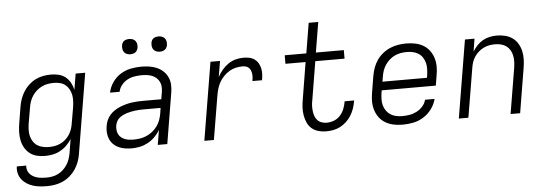

<svg xmlns="http://www.w3.org/2000/svg" viewBox="-56 -912 3712 1301"><g transform="rotate(-5 1800.0 -261.0)"><path d="M215 213Q191 213 167 210.5Q143 208 120.5 201Q98 194 78.5 181.5Q59 169 45 151Q31 133 25 109.5Q19 86 23 62H87Q85 78 89.5 92.5Q94 107 103.5 118Q113 129 126 136.5Q139 144 153.5 148Q168 152 184 153.5Q200 155 215 155Q235 155 255.5 151.5Q276 148 295.5 138.5Q315 129 331 114Q347 99 358.5 81Q370 63 376.5 43.5Q383 24 387 3L402 -91Q388 -68 367.5 -48Q347 -28 322.5 -15Q298 -2 271.5 3Q245 8 219 8Q190 8 163 1Q136 -6 115 -23Q94 -40 81 -64Q68 -88 63 -115Q58 -142 59 -170.5Q60 -199 65 -228L83 -338Q87 -364 96 -390Q105 -416 120 -440Q135 -464 156 -483.5Q177 -503 202 -515.5Q227 -528 254 -533Q281 -538 307 -538Q335 -538 361 -531.5Q387 -525 407 -508.5Q427 -492 439 -469.5Q451 -447 457 -421L475 -530H540L450 13Q446 40 436.5 66.5Q427 93 411 117Q395 141 372.5 160.5Q350 180 323.5 192Q297 204 269.5 208.5Q242 213 215 213ZM252 -50Q252 -50 252 -50Q252 -50 252 -50Q272 -50 291.5 -53.5Q311 -57 329.5 -65.5Q348 -74 364 -88Q380 -102 391.5 -119.5Q403 -137 409.5 -156Q416 -175 419 -195L438 -305Q441 -326 442 -347.5Q443 -369 439 -389Q435 -409 425 -427Q415 -445 399.5 -457.5Q384 -470 363.5 -475Q343 -480 322 -480Q301 -480 280.5 -476.5Q260 -473 240.5 -463.5Q221 -454 204.5 -439.5Q188 -425 176 -407Q164 -389 157 -369Q150 -349 147 -328L128 -218Q125 -197 124.5 -175.5Q124 -154 129 -134.5Q134 -115 145 -98Q156 -81 172.5 -70Q189 -59 210 -54.5Q231 -50 252 -50Z M811 8Q788 8 765 4.5Q742 1 722 -8Q702 -17 686.5 -32Q671 -47 662 -67Q653 -87 651 -110Q649 -133 653 -156Q656 -176 664 -195.5Q672 -215 686 -231Q700 -247 718 -259Q736 -271 755.5 -279Q775 -287 795 -292.5Q815 -298 835 -301Q855 -304 875 -305Q895 -306 915 -306H1038L1046 -354Q1049 -372 1048 -390Q1047 -408 1039.5 -423.5Q1032 -439 1019.5 -450.5Q1007 -462 991 -468.5Q975 -475 957 -477.5Q939 -480 921 -480Q897 -480 871.5 -476Q846 -472 823 -460Q800 -448 783 -427Q766 -406 761 -381H696Q703 -417 725 -449.5Q747 -482 779.5 -502.5Q812 -523 848.5 -530.5Q885 -538 921 -538Q949 -538 976 -534Q1003 -530 1027 -519.5Q1051 -509 1070 -491.5Q1089 -474 1100 -450.5Q1111 -427 1112.5 -399.5Q1114 -372 1109 -344L1052 0H987L1004 -100Q989 -75 967.5 -53.5Q946 -32 920 -18Q894 -4 866 2Q838 8 811 8ZM826 -50Q848 -50 870.5 -53.5Q893 -57 914.5 -66Q936 -75 955 -90Q974 -105 988 -124Q1002 -143 1010 -164.5Q1018 -186 1022 -208L1028 -248H915Q901 -248 886.5 -247.5Q872 -247 857.5 -245Q843 -243 829 -240.5Q815 -238 800.5 -233.5Q786 -229 772 -222.5Q758 -216 746 -206Q734 -196 727.5 -182.5Q721 -169 718 -154Q716 -139 717.5 -124Q719 -109 725.5 -96Q732 -83 743 -74Q754 -65 767.5 -59.5Q781 -54 796 -52Q811 -50 826 -50ZM1056 -628Q1044 -628 1032.5 -632.5Q1021 -637 1014 -646Q1007 -655 1005 -667.5Q1003 -680 1005 -693Q1006 -701 1010.5 -709.5Q1015 -718 1022.5 -723Q1030 -728 1039 -730Q1048 -732 1056 -732Q1069 -732 1080.5 -727.5Q1092 -723 1099 -714Q1106 -705 1108 -692.5Q1110 -680 1108 -667Q1106 -659 1101.5 -650.5Q1097 -642 1089.5 -637Q1082 -632 1073.5 -630Q1065 -628 1056 -628ZM856 -628Q844 -628 832.5 -632.5Q821 -637 814 -646Q807 -655 805 -667.5Q803 -680 805 -693Q806 -701 810.5 -709.5Q815 -718 822.5 -723Q830 -728 839 -730Q848 -732 856 -732Q869 -732 880.5 -727.5Q892 -723 899 -714Q906 -705 908 -692.5Q910 -680 908 -667Q906 -659 901.5 -650.5Q897 -642 889.5 -637Q882 -632 873.5 -630Q865 -628 856 -628Z M1304 0 1392 -530H1457L1439 -422Q1452 -447 1470.5 -469Q1489 -491 1512 -507Q1535 -523 1562 -530.5Q1589 -538 1616 -538Q1636 -538 1656 -534Q1676 -530 1691.5 -519Q1707 -508 1717 -491Q1727 -474 1731 -455Q1735 -436 1734 -415.5Q1733 -395 1729 -375H1664Q1666 -387 1667 -399Q1668 -411 1666.5 -423Q1665 -435 1661 -446Q1657 -457 1649 -465Q1641 -473 1629.5 -476.5Q1618 -480 1606 -480Q1583 -480 1560 -475Q1537 -470 1516 -457.5Q1495 -445 1477.5 -427Q1460 -409 1448 -388Q1436 -367 1429.5 -344.5Q1423 -322 1419 -299L1369 0Z M2132 8Q2104 8 2078.5 0.5Q2053 -7 2034 -23.5Q2015 -40 2004.5 -63.5Q1994 -87 1989.5 -113.5Q1985 -140 1986.5 -167.5Q1988 -195 1993 -222L2034 -472H1897V-530H2044L2078 -735H2143L2109 -530H2299V-472H2100L2057 -212Q2053 -194 2052 -175.5Q2051 -157 2053 -139Q2055 -121 2060.5 -104.5Q2066 -88 2077.5 -75Q2089 -62 2106 -56Q2123 -50 2141 -50Q2165 -50 2189.5 -59Q2214 -68 2231.5 -87Q2249 -106 2259 -129.5Q2269 -153 2273 -177Q2273 -179 2273.5 -180.5Q2274 -182 2274 -184H2339Q2338 -181 2338 -179Q2338 -177 2337 -174Q2333 -150 2324.5 -126.5Q2316 -103 2302.5 -81.5Q2289 -60 2269.5 -42Q2250 -24 2227.5 -12.5Q2205 -1 2180.5 3.5Q2156 8 2132 8Z M2655 8Q2632 8 2609 5Q2586 2 2565 -5.5Q2544 -13 2526 -25.5Q2508 -38 2495 -55Q2482 -72 2473.5 -92.5Q2465 -113 2461.5 -135.5Q2458 -158 2459.5 -181.5Q2461 -205 2465 -228L2483 -338Q2488 -366 2497.5 -393Q2507 -420 2523.5 -444Q2540 -468 2563.5 -487Q2587 -506 2614 -517.5Q2641 -529 2669 -533.5Q2697 -538 2724 -538Q2755 -538 2784.5 -532Q2814 -526 2839 -511.5Q2864 -497 2881.5 -473.5Q2899 -450 2907.5 -422Q2916 -394 2916 -363.5Q2916 -333 2910 -302L2899 -236H2531L2528 -218Q2525 -197 2524.5 -175.5Q2524 -154 2529.5 -134Q2535 -114 2546.5 -97.5Q2558 -81 2575 -70Q2592 -59 2612.5 -54.5Q2633 -50 2655 -50Q2679 -50 2704 -54Q2729 -58 2752.5 -70Q2776 -82 2794 -102Q2812 -122 2818 -147H2883Q2874 -111 2851 -79.5Q2828 -48 2795.5 -27.5Q2763 -7 2727 0.5Q2691 8 2655 8ZM2541 -294H2844L2847 -312Q2850 -333 2850.5 -354.5Q2851 -376 2846 -395.5Q2841 -415 2830 -432Q2819 -449 2802 -460Q2785 -471 2764.5 -475.5Q2744 -480 2723 -480Q2702 -480 2681.5 -476.5Q2661 -473 2641.5 -464Q2622 -455 2605 -440Q2588 -425 2576 -407Q2564 -389 2557 -369Q2550 -349 2547 -328Z M3035 0 3123 -530H3188L3174 -443Q3187 -465 3205 -484Q3223 -503 3245 -515.5Q3267 -528 3291.5 -533Q3316 -538 3340 -538Q3369 -538 3397 -531Q3425 -524 3447 -508Q3469 -492 3483 -468Q3497 -444 3503 -417Q3509 -390 3508 -360.5Q3507 -331 3502 -302L3452 0H3387L3439 -312Q3442 -332 3442.5 -353Q3443 -374 3439 -393.5Q3435 -413 3425 -430Q3415 -447 3399.5 -458.5Q3384 -470 3364 -475Q3344 -480 3323 -480Q3323 -480 3323 -480Q3323 -480 3323 -480Q3303 -480 3283.5 -476.5Q3264 -473 3245.5 -464Q3227 -455 3211 -441Q3195 -427 3183.5 -410Q3172 -393 3165.5 -374Q3159 -355 3156 -335L3100 0Z"/></g></svg>

Font: Iosevka Curly LtExObl
Style: Regular
Weight: 300
Width: 7
Italic angle: -9°
Monospace: yes
Designer: Belleve Invis
Foundry: Belleve Invis
Version: Version 11.1.0; ttfautohint (v1.8.3)